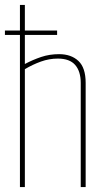

<svg xmlns="http://www.w3.org/2000/svg" viewBox="-21 -760 428 780"><path d="M60 0V-618H-1V-636H60V-740H80V-636H211V-618H80V-500Q112 -517 146 -528.5Q180 -540 219 -540Q268 -540 297.5 -512.5Q327 -485 327 -423V0H307V-423Q307 -470 284.5 -496Q262 -522 214 -522Q179 -522 145.5 -510Q112 -498 80 -479V0Z"/></svg>

Font: Georama SemiCondensed Thin
Style: Regular
Weight: 100
Width: 4
Designer: Jean-Baptiste Levee
Foundry: Production Type
Version: Version 1.000